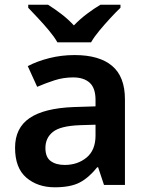

<svg xmlns="http://www.w3.org/2000/svg" viewBox="-20 -786 628 816"><path d="M297 -552Q402 -552 456.5 -506Q511 -460 511 -364V0H422L397 -75H393Q358 -31 319 -10.5Q280 10 213 10Q140 10 92 -31Q44 -72 44 -158Q44 -242 105.5 -284Q167 -326 292 -331L386 -334V-361Q386 -412 361 -434.5Q336 -457 291 -457Q250 -457 212.5 -445Q175 -433 138 -417L98 -505Q138 -526 189.5 -539Q241 -552 297 -552ZM320 -254Q237 -251 205 -225.5Q173 -200 173 -157Q173 -118 195.5 -101.5Q218 -85 255 -85Q310 -85 348 -116.5Q386 -148 386 -210V-256ZM224 -606Q211 -629 188.5 -656Q166 -683 142 -708.5Q118 -734 100 -753V-766H184Q211 -749 240 -727Q269 -705 294 -678Q320 -705 350 -727.5Q380 -750 407 -766H492V-753Q473 -735 449 -709Q425 -683 402.5 -656Q380 -629 367 -606Z"/></svg>

Font: Noto Sans SemiBold
Style: Regular
Weight: 600
Designer: Monotype Design Team
Foundry: Monotype Imaging Inc.
Version: Version 2.007